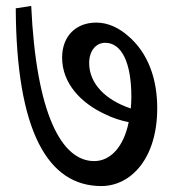

<svg xmlns="http://www.w3.org/2000/svg" viewBox="-20 -653 587 646"><path d="M321 -27C419 -27 509 -118 509 -289C509 -385 480 -474 410 -533C381 -558 345 -577 304 -577C236 -577 189 -532 189 -459C189 -372 253 -306 333 -269C359 -256 387 -247 413 -242C396 -158 351 -111 297 -111C187 -111 102 -269 85 -633L33 -625C35 -211 141 -27 321 -27ZM280 -441C280 -481 302 -509 334 -509C389 -509 422 -443 422 -327C422 -313 421 -300 420 -288C336 -316 280 -371 280 -441Z"/></svg>

Font: Noto Serif Devanagari SemiCondensed Medium
Style: Regular
Weight: 500
Width: 4
Designer: Universal Thirst, Indian Type Foundry and the Monotype Design Team
Foundry: Monotype Imaging Inc.
Version: Version 2.004